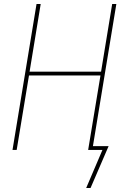

<svg xmlns="http://www.w3.org/2000/svg" viewBox="-20 -755 640 967"><path d="M414 192 496 0H424L486 -375H126L64 0H43L164 -735H185L129 -394H489L545 -735H566L448 -19H527L436 192Z"/></svg>

Font: Iosevka Curly Thin Extended
Style: Italic
Weight: 100
Width: 7
Italic angle: -9°
Monospace: yes
Designer: Belleve Invis
Foundry: Belleve Invis
Version: Version 11.1.0; ttfautohint (v1.8.3)